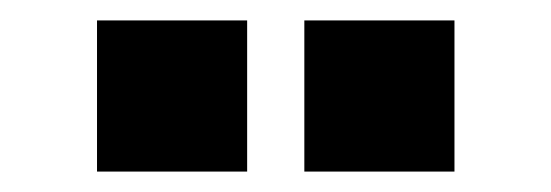

<svg xmlns="http://www.w3.org/2000/svg" viewBox="-20 -754 540 188"><path d="M278 -586V-734H425V-586ZM75 -586V-734H222V-586Z"/></svg>

Font: Nunito Sans 10pt SemiCondensed Black
Style: Regular
Weight: 900
Width: 4
Designer: Vernon Adams
Foundry: Vernon Adams
Version: Version 3.101;gftools[0.9.27]